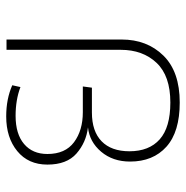

<svg xmlns="http://www.w3.org/2000/svg" viewBox="-10 -592 613 634"><g transform="rotate(-90 297.0 -274.5)"><path d="M484 -560V-180Q484 -96 431 -42Q378 12 276 12Q179 12 130 -32Q81 -76 81 -152Q81 -209 113.5 -247.5Q146 -286 194 -291Q144 -297 107.5 -329Q71 -361 71 -425Q71 -488 115.5 -524.5Q160 -561 230 -561Q288 -561 333 -541L327 -514Q285 -530 232 -530Q172 -530 139 -502Q106 -474 106 -425Q106 -366 145 -337Q184 -308 244 -308H329L325 -278H243Q181 -278 148 -246Q115 -214 115 -154Q115 -89 154.5 -54Q194 -19 276 -19Q364 -19 407 -64.5Q450 -110 450 -183V-560Z"/></g></svg>

Font: FiraGO UltraLight
Style: Regular
Weight: 200
Designer: bBox Type
Foundry: bBox Type GmbH
Version: Version 1.001